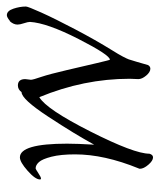

<svg xmlns="http://www.w3.org/2000/svg" viewBox="28 -486 477 574"><g transform="rotate(-90 267.0 -199.5)"><path d="M534 -361Q534 -355 516 -315Q498 -275 466 -214Q434 -153 403 -103Q391 -84 384.5 -71.5Q378 -59 376 -53.5Q374 -48 368.5 -29Q363 -10 359 4Q355 11 348 11Q338 11 327.5 -1.5Q317 -14 317 -25Q317 -29 317.5 -37.5Q318 -46 318 -51Q318 -188 263 -321Q227 -300 160.5 -168.5Q94 -37 94 8Q91 19 83 19Q73 19 61 5Q49 -9 49 -20Q49 -23 50 -24Q92 -127 92 -214Q92 -257 85 -284.5Q78 -312 69 -322Q60 -332 50 -332Q48 -332 36 -324Q24 -316 20 -316Q17 -316 17 -319Q17 -333 43 -356Q69 -379 83 -379Q124 -379 124 -238Q124 -208 121 -157Q152 -214 204.5 -294Q257 -374 278 -374Q286 -385 298 -385Q317 -385 317 -363Q317 -360 316 -354.5Q315 -349 315 -346Q315 -340 324 -314Q332 -290 344 -238.5Q356 -187 365 -148.5Q374 -110 375 -110Q389 -110 437 -204Q485 -298 488 -349Q488 -355 484 -367Q480 -379 480 -386Q480 -398 490 -409H491Q502 -418 508 -418Q521 -418 527.5 -398.5Q534 -379 534 -361Z"/></g></svg>

Font: Bilbo Swash Caps
Style: Regular
Weight: 400
Designer: Robert E. Leuschke
Foundry: Robert E. Leuschke
Version: Version 1.003